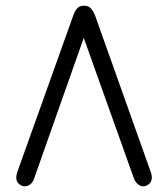

<svg xmlns="http://www.w3.org/2000/svg" viewBox="-20 -651 591 674"><path d="M274 -518 100 -25Q96 -12 87 -4.5Q78 3 67 3Q57 3 47 -5Q37 -13 37 -29Q37 -33 38 -37Q39 -41 40 -45L237 -596Q243 -613 251.5 -622Q260 -631 274 -631Q290 -631 298.5 -622Q307 -613 314 -596L510 -45Q511 -41 512 -37Q513 -33 513 -29Q513 -13 503 -5Q493 3 483 3Q473 3 464 -4.5Q455 -12 450 -25Z"/></svg>

Font: Beiruti
Style: Regular
Weight: 400
Designer: Arlette Boutros
Foundry: Boutros
Version: Version 1.41